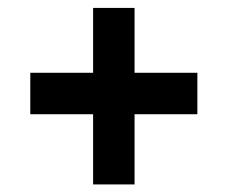

<svg xmlns="http://www.w3.org/2000/svg" viewBox="-20 -496 589 497"><path d="M328.3 -200.3H490.9V-307.6H328.3V-475.5H221V-307.6H58.4V-200.3H221V-18.6H328.3Z"/></svg>

Font: Vazirmatn NL
Style: Regular
Weight: 400
Designer: Saber Rastikerdar
Foundry: Saber Rastikerdar
Version: Version 33.003